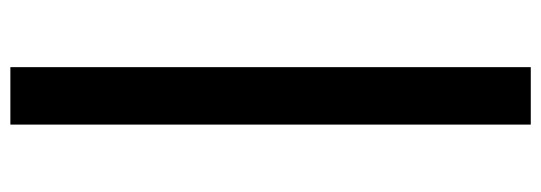

<svg xmlns="http://www.w3.org/2000/svg" viewBox="-360 -456 1054 374"><g transform="rotate(90 167.0 -269.0)"><path d="M110.8 237.8H222.7V-775.9H110.8Z"/></g></svg>

Font: Doppio One
Style: Regular
Weight: 400
Designer: Szymon Celej
Foundry: Sorkin Type Co
Version: Version 1.002